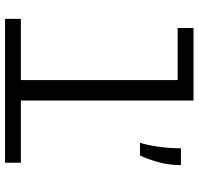

<svg xmlns="http://www.w3.org/2000/svg" viewBox="-33 -757 790 764"><g transform="rotate(90 362.0 -375.0)"><path d="M55 0V-63H298.5V-687H91.5V-750H380V-63H627.5V0ZM548 -537Q556.5 -562.5 563.2 -607.2Q570 -652 570 -700H637Q637 -649.5 624 -605.5Q611 -561.5 598.5 -537Z"/></g></svg>

Font: Trispace SemiExpanded Light
Style: Regular
Weight: 300
Width: 6
Designer: Tyler Finck
Foundry: Etcetera Type Company
Version: Version 1.210; ttfautohint (v1.8.3)